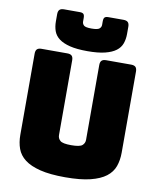

<svg xmlns="http://www.w3.org/2000/svg" viewBox="-104 -1057 953 1153"><g transform="rotate(10 373.0 -481.0)"><path d="M682 -189Q682 -143 668.5 -105.5Q655 -68 620.5 -41.5Q586 -15 526 0Q466 15 373 15Q280 15 220 0Q160 -15 125.5 -41.5Q91 -68 77.5 -105.5Q64 -143 64 -189V-684Q64 -703 72.5 -711.5Q81 -720 100 -720H257Q276 -720 284.5 -711.5Q293 -703 293 -684V-228Q293 -208 308 -194.5Q323 -181 375 -181Q428 -181 443 -194.5Q458 -208 458 -228V-684Q458 -703 466.5 -711.5Q475 -720 494 -720H646Q665 -720 673.5 -711.5Q682 -703 682 -684ZM590 -897Q590 -865 580.5 -838.5Q571 -812 546.5 -793.5Q522 -775 480 -764.5Q438 -754 373 -754Q308 -754 266 -764.5Q224 -775 199.5 -793.5Q175 -812 165.5 -838.5Q156 -865 156 -897V-941Q156 -960 164.5 -968.5Q173 -977 192 -977H288Q304 -977 310.5 -970.5Q317 -964 317 -946V-925Q317 -911 327 -901.5Q337 -892 374 -892Q411 -892 422 -901.5Q433 -911 433 -925V-946Q433 -964 439.5 -970.5Q446 -977 463 -977H554Q573 -977 581.5 -968.5Q590 -960 590 -941Z"/></g></svg>

Font: Bungee
Style: Regular
Weight: 400
Designer: David Jonathan Ross
Foundry: David Jonathan Ross
Version: Version 1.000;PS 1.0;hotconv 1.0.72;makeotf.lib2.5.5900